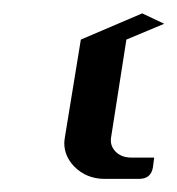

<svg xmlns="http://www.w3.org/2000/svg" viewBox="-20 -426 268 290"><path d="M77.1 -210Q77.1 -213.4 78.1 -219.2L102.1 -366.2L194.8 -405.8L228 -390.1L170.9 -366.2L147.9 -219.2Q145.5 -206.1 154.8 -196.8Q163.6 -188 178.2 -188H212.9L210.9 -172.9Q208 -155.8 189.9 -155.8H138.2Q110.4 -155.8 91.8 -174.8Q77.1 -190.4 77.1 -210Z"/></svg>

Font: Hhenum
Style: Italic
Weight: 400
Designer: T. Christopher White
Version: Version 1.0